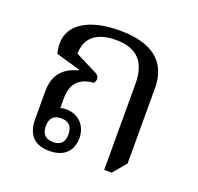

<svg xmlns="http://www.w3.org/2000/svg" viewBox="-104 -671 820 794"><g transform="rotate(20 305.5 -274.0)"><path d="M294 -558C160 -558 78 -507 78 -423C78 -410 80 -395 84 -379L191 -348V-345C123 -327 90 -287 90 -216V-94C90 -25 125 10 189 10C255 10 289 -27 289 -82C289 -139 250 -176 197 -176C189 -176 180 -175 172 -173V-213C172 -280 203 -313 267 -318C271 -322 274 -330 274 -337C274 -346 269 -354 259 -359L162 -408C162 -478 208 -516 293 -516C385 -516 430 -469 430 -372V6H463L512 -52V-383C512 -499 438 -558 294 -558ZM241 -81C241 -50 228 -30 192 -30C155 -30 141 -51 141 -82C141 -113 155 -134 191 -134C227 -134 241 -113 241 -81Z"/></g></svg>

Font: Noto Serif Thai
Style: Regular
Weight: 400
Designer: Monotype Design Team
Foundry: Monotype Imaging Inc.
Version: Version 1.901